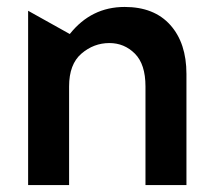

<svg xmlns="http://www.w3.org/2000/svg" viewBox="-20 -533 613 553"><path d="M339 -513Q243 -513 181 -435L61 -502V0H179V-284Q179 -348 214.5 -378.5Q250 -409 295 -409Q338 -409 368.5 -378.5Q399 -348 399 -284V0H517V-320Q517 -409 470.5 -461Q424 -513 339 -513Z"/></svg>

Font: Geom Medium
Style: Bold
Weight: 500
Version: Version 1.102